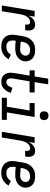

<svg xmlns="http://www.w3.org/2000/svg" viewBox="1106 -1886 787 3040"><g transform="rotate(90 1500.0 -365.5)"><path d="M66 0 152 -520H243L227 -424Q237 -445 251.5 -464.5Q266 -484 285 -498.5Q304 -513 326 -520.5Q348 -528 370 -528Q388 -528 405 -523Q422 -518 434 -506Q446 -494 453 -477.5Q460 -461 462 -443Q464 -425 462.5 -406.5Q461 -388 458 -370H367Q369 -383 369.5 -396Q370 -409 366.5 -421Q363 -433 353.5 -440.5Q344 -448 331 -448Q314 -448 297 -442Q280 -436 266 -423.5Q252 -411 242 -395.5Q232 -380 224.5 -363.5Q217 -347 213 -330Q209 -313 206 -296L157 0Z M719 8Q689 8 660 2.5Q631 -3 606.5 -17Q582 -31 564.5 -53.5Q547 -76 538 -103Q529 -130 529 -160Q529 -190 534 -221L554 -341Q558 -366 566.5 -390.5Q575 -415 590 -437.5Q605 -460 625.5 -478.5Q646 -497 670.5 -508.5Q695 -520 720.5 -524Q746 -528 771 -528Q796 -528 821 -524Q846 -520 867.5 -510Q889 -500 906.5 -484Q924 -468 934.5 -446.5Q945 -425 949 -400.5Q953 -376 949 -350Q945 -329 935 -309Q925 -289 909.5 -272Q894 -255 874.5 -243Q855 -231 834 -224.5Q813 -218 791.5 -215.5Q770 -213 749 -213Q738 -213 728 -213.5Q718 -214 707 -214H705Q685 -215 665 -216Q645 -217 625 -221L623 -207Q620 -190 620 -173Q620 -156 623.5 -140.5Q627 -125 635.5 -111Q644 -97 657 -88Q670 -79 686.5 -75.5Q703 -72 720 -72Q738 -72 756 -76Q774 -80 790.5 -89.5Q807 -99 821 -113.5Q835 -128 844 -144L918 -108Q903 -82 881.5 -59Q860 -36 833.5 -20.5Q807 -5 777.5 1.5Q748 8 719 8ZM761 -290Q777 -290 793 -294Q809 -298 823 -307.5Q837 -317 847 -331.5Q857 -346 860 -362Q863 -381 857.5 -398.5Q852 -416 838.5 -427.5Q825 -439 807.5 -443.5Q790 -448 771 -448Q748 -448 724.5 -440Q701 -432 683 -414Q665 -396 656 -373.5Q647 -351 643 -327L638 -300Q653 -297 668.5 -296Q684 -295 699.5 -294.5Q715 -294 730.5 -292Q746 -290 761 -290Z M1277 8Q1251 8 1227 2Q1203 -4 1184 -18Q1165 -32 1153 -52.5Q1141 -73 1135.5 -97Q1130 -121 1131 -146.5Q1132 -172 1136 -197L1177 -440H1094L1093 -520H1190L1225 -735H1315L1280 -520H1443L1444 -440H1267L1224 -184Q1222 -172 1221 -159.5Q1220 -147 1221 -135Q1222 -123 1225.5 -111.5Q1229 -100 1236 -91Q1243 -82 1254 -77Q1265 -72 1278 -72Q1295 -72 1311.5 -81Q1328 -90 1338.5 -104.5Q1349 -119 1357 -135.5Q1365 -152 1369 -169L1450 -143Q1444 -124 1435.5 -105Q1427 -86 1415.5 -69Q1404 -52 1388.5 -37Q1373 -22 1355 -11.5Q1337 -1 1317 3.5Q1297 8 1277 8Z M1527 0V-80H1669L1729 -440H1611V-520H1832L1759 -80H1877V0ZM1811 -601Q1795 -601 1779.5 -606.5Q1764 -612 1755 -624.5Q1746 -637 1743.5 -653.5Q1741 -670 1743 -687Q1745 -698 1751 -709Q1757 -720 1767 -727Q1777 -734 1788.5 -736.5Q1800 -739 1812 -739Q1828 -739 1843.5 -733.5Q1859 -728 1868 -715.5Q1877 -703 1880 -686.5Q1883 -670 1880 -653Q1878 -642 1872 -631Q1866 -620 1856 -613Q1846 -606 1834.5 -603.5Q1823 -601 1811 -601Z M2066 0 2152 -520H2243L2227 -424Q2237 -445 2251.5 -464.5Q2266 -484 2285 -498.5Q2304 -513 2326 -520.5Q2348 -528 2370 -528Q2388 -528 2405 -523Q2422 -518 2434 -506Q2446 -494 2453 -477.5Q2460 -461 2462 -443Q2464 -425 2462.5 -406.5Q2461 -388 2458 -370H2367Q2369 -383 2369.5 -396Q2370 -409 2366.5 -421Q2363 -433 2353.5 -440.5Q2344 -448 2331 -448Q2314 -448 2297 -442Q2280 -436 2266 -423.5Q2252 -411 2242 -395.5Q2232 -380 2224.5 -363.5Q2217 -347 2213 -330Q2209 -313 2206 -296L2157 0Z M2719 8Q2689 8 2660 2.5Q2631 -3 2606.5 -17Q2582 -31 2564.5 -53.5Q2547 -76 2538 -103Q2529 -130 2529 -160Q2529 -190 2534 -221L2554 -341Q2558 -366 2566.5 -390.5Q2575 -415 2590 -437.5Q2605 -460 2625.5 -478.5Q2646 -497 2670.5 -508.5Q2695 -520 2720.5 -524Q2746 -528 2771 -528Q2796 -528 2821 -524Q2846 -520 2867.5 -510Q2889 -500 2906.5 -484Q2924 -468 2934.5 -446.5Q2945 -425 2949 -400.5Q2953 -376 2949 -350Q2945 -329 2935 -309Q2925 -289 2909.5 -272Q2894 -255 2874.5 -243Q2855 -231 2834 -224.5Q2813 -218 2791.5 -215.5Q2770 -213 2749 -213Q2738 -213 2728 -213.5Q2718 -214 2707 -214H2705Q2685 -215 2665 -216Q2645 -217 2625 -221L2623 -207Q2620 -190 2620 -173Q2620 -156 2623.5 -140.5Q2627 -125 2635.5 -111Q2644 -97 2657 -88Q2670 -79 2686.5 -75.5Q2703 -72 2720 -72Q2738 -72 2756 -76Q2774 -80 2790.5 -89.5Q2807 -99 2821 -113.5Q2835 -128 2844 -144L2918 -108Q2903 -82 2881.5 -59Q2860 -36 2833.5 -20.5Q2807 -5 2777.5 1.5Q2748 8 2719 8ZM2761 -290Q2777 -290 2793 -294Q2809 -298 2823 -307.5Q2837 -317 2847 -331.5Q2857 -346 2860 -362Q2863 -381 2857.5 -398.5Q2852 -416 2838.5 -427.5Q2825 -439 2807.5 -443.5Q2790 -448 2771 -448Q2748 -448 2724.5 -440Q2701 -432 2683 -414Q2665 -396 2656 -373.5Q2647 -351 2643 -327L2638 -300Q2653 -297 2668.5 -296Q2684 -295 2699.5 -294.5Q2715 -294 2730.5 -292Q2746 -290 2761 -290Z"/></g></svg>

Font: Iosevka SS18 Medium
Style: Italic
Weight: 500
Italic angle: -9°
Monospace: yes
Designer: Belleve Invis
Foundry: Belleve Invis
Version: Version 25.1.1; ttfautohint (v1.8.4)